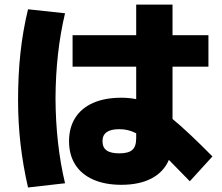

<svg xmlns="http://www.w3.org/2000/svg" viewBox="-20 -787 978 846"><path d="M284.2 -165Q284.2 -224.6 311.5 -267.8Q338.9 -311 390.6 -333.7Q442.4 -356.4 514.6 -356.4Q549.8 -356.4 580.1 -350.1V-493.2H299.8V-631.8H580.1V-766.6H740.2V-631.8H898.4V-493.2H740.2V-262.7Q806.6 -208.5 916 -97.7L816.4 11.7Q769.5 -37.1 724.1 -82.5Q701.2 -28.8 647.5 -0.7Q593.8 27.3 514.6 27.3Q442.9 27.3 390.9 4.4Q338.9 -18.6 311.5 -61.8Q284.2 -105 284.2 -165ZM59.6 -346.7Q59.6 -456.5 70.1 -554Q80.6 -651.4 103.5 -746.1L266.6 -728.5Q225.6 -556.6 224.6 -353.5Q225.6 -151.4 266.6 20.5L103.5 39.1Q81.5 -56.6 70.6 -150.9Q59.6 -245.1 59.6 -346.7ZM505.9 -111.3Q545.9 -111.3 563 -126.5Q580.1 -141.6 580.1 -177.7V-199.7Q561 -209.5 543.2 -213.6Q525.4 -217.8 505.9 -217.8Q468.3 -217.8 450 -204.6Q431.6 -191.4 431.6 -165Q431.6 -137.2 449.7 -124.3Q467.8 -111.3 505.9 -111.3Z"/></svg>

Font: Pretendard JP Black
Style: Regular
Weight: 900
Designer: Base glyphs from Inter by Rasmus Andersson; Hangeul glyphs from Noto Sans CJK(Source Han Sans) by Jang Soo-young and Kan
Foundry: Kil Hyung-jin
Version: Version 1.309